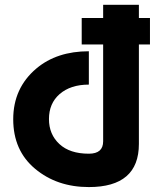

<svg xmlns="http://www.w3.org/2000/svg" viewBox="-20 -757 672 787"><path d="M344.2 9.8Q213.4 9.8 123.8 -65.2Q34.2 -140.1 34.2 -268.1Q34.2 -396 128.9 -476.1Q212.9 -546.9 344.2 -546.9V-410.2Q269 -410.2 224.1 -371.1Q180.7 -333 180.7 -269Q180.7 -206.1 223.6 -166.5Q266.1 -127 344.2 -127Q402.8 -127 402.8 -177.7V-574.7H314.9V-683.1H402.8V-737.3H549.3V-683.1H594.7V-574.7H549.3V-167Q549.3 9.8 344.2 9.8Z"/></svg>

Font: New Shape
Style: Bold
Weight: 700
Designer: Wojciech Kalinowski "wmk69" (wmk69@o2.pl)
Foundry: Wojciech Kalinowski "wmk69" (wmk69@o2.pl)
Version: Version 2.1.1; 2021-05-14